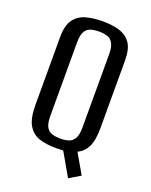

<svg xmlns="http://www.w3.org/2000/svg" viewBox="-136 -673 679 865"><g transform="rotate(20 203.5 -240.0)"><path d="M299 119 236 9Q228 9 219.5 9.5Q211 10 201 10Q157 10 122.5 -0.5Q88 -11 68 -43.5Q48 -76 48 -142V-467Q48 -522 68.5 -550.5Q89 -579 124.5 -589Q160 -599 205 -599Q252 -599 286 -588.5Q320 -578 339.5 -550Q359 -522 359 -467V-143Q359 -83 343 -52Q327 -21 298 -8L353 87ZM205 -37Q228 -37 245 -42.5Q262 -48 272 -65.5Q282 -83 282 -118V-469Q282 -504 272 -521.5Q262 -539 244.5 -544.5Q227 -550 205 -550Q182 -550 164.5 -544.5Q147 -539 137.5 -521.5Q128 -504 128 -469V-118Q128 -83 137.5 -65.5Q147 -48 164.5 -42.5Q182 -37 205 -37Z"/></g></svg>

Font: Alumni Sans Medium
Style: Regular
Weight: 500
Designer: Robert E. Leuschke
Foundry: Robert E. Leuschke
Version: Version 1.018